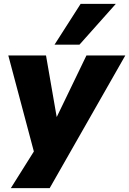

<svg xmlns="http://www.w3.org/2000/svg" viewBox="-20 -793 668 993"><path d="M36 180 173 -38 167 35 23 -506H218L273 -189H274L427 -506H628L237 180ZM262 -562 397 -773H579L391 -562Z"/></svg>

Font: Nunito Sans 7pt Black
Style: Italic
Weight: 900
Italic angle: -9°
Version: Version 3.101;gftools[0.9.27]